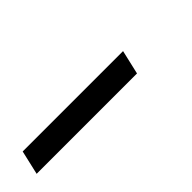

<svg xmlns="http://www.w3.org/2000/svg" viewBox="35 -233 537 537"><g transform="rotate(-45 304.0 36.0)"><path d="M32.7 71.8 49.3 0H446.3L429.7 71.8Z"/></g></svg>

Font: HK Grotesk Medium Italic
Style: Regular
Weight: 500
Italic angle: -13°
Designer: Alfredo Marco Pradil and Stefan Peev
Foundry: Hanken Design Co.
Version: Version 1.000;PS 001.000;hotconv 1.0.88;makeotf.lib2.5.64775